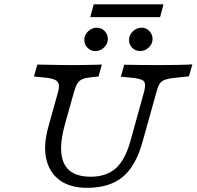

<svg xmlns="http://www.w3.org/2000/svg" viewBox="-20 -876 929 907"><path d="M391.1 11.3Q312.1 11.3 262.9 -24.2Q213.7 -59.7 198.8 -124.2Q183.9 -188.7 208.1 -275.8L254.8 -443.5Q260.5 -466.9 256.9 -480.2Q253.2 -493.5 236.3 -500.4Q219.4 -507.3 182.3 -510.5L140.3 -514.5L156.5 -571Q174.2 -571 203.2 -570.2Q232.3 -569.4 265.3 -569Q298.4 -568.5 326.6 -568.5H327.4H328.2Q349.2 -568.5 371.8 -569Q394.4 -569.4 417.3 -569.8Q440.3 -570.2 461.3 -571L445.2 -514.5L412.9 -511.3Q386.3 -508.9 371 -502.8Q355.6 -496.8 346.8 -483.5Q337.9 -470.2 330.6 -445.2L287.1 -290.3Q252.4 -166.1 282.7 -103.6Q312.9 -41.1 408.1 -41.1Q482.3 -41.1 527 -81Q571.8 -121 596.8 -212.1L661.3 -445.2Q671 -481.5 658.1 -493.5Q645.2 -505.6 592.7 -509.7L550.8 -513.7L566.9 -570.2Q606.5 -569.4 648.4 -569Q690.3 -568.5 730.6 -568.5Q778.2 -568.5 821.4 -569.4Q864.5 -570.2 888.7 -571.8L872.6 -515.3L818.5 -509.7Q783.1 -506.5 764.1 -500.8Q745.2 -495.2 735.9 -482.7Q726.6 -470.2 720.2 -445.2L653.2 -205.6Q621.8 -91.9 559.7 -40.3Q497.6 11.3 391.1 11.3ZM430.6 -634.7Q408.9 -634.7 393.5 -650Q378.2 -665.3 378.2 -687.1Q378.2 -710.5 396 -727.8Q413.7 -745.2 437.9 -745.2Q458.9 -745.2 474.2 -729.4Q489.5 -713.7 489.5 -691.9Q489.5 -669.4 471.8 -652Q454 -634.7 430.6 -634.7ZM641.9 -634.7Q620.2 -634.7 604.8 -650Q589.5 -665.3 589.5 -687.1Q589.5 -710.5 607.3 -727.8Q625 -745.2 649.2 -745.2Q670.2 -745.2 685.5 -729.4Q700.8 -713.7 700.8 -691.9Q700.8 -669.4 683.1 -652Q665.3 -634.7 641.9 -634.7ZM406.5 -795.2 422.6 -855.6H752.4L736.3 -795.2Z"/></svg>

Font: Playfair 5pt SemiExpanded Light
Style: Italic
Weight: 300
Width: 6
Italic angle: -15.6°
Designer: Claus Eggers Sørensen
Foundry: Claus Eggers Sørensen
Version: Version 2.203